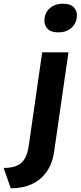

<svg xmlns="http://www.w3.org/2000/svg" viewBox="-69 -812 436 1038"><path d="M248 -637Q207 -637 189 -655.5Q171 -674 171 -701Q171 -708 172 -715Q177 -749 203.5 -770.5Q230 -792 270 -792Q311 -792 329 -773.5Q347 -755 347 -729Q347 -722 346 -715Q341 -681 314.5 -659Q288 -637 248 -637ZM-11 206 -49 96Q-6 96 22 84Q50 72 65.5 44.5Q81 17 87 -28L159 -529H301L224 6Q215 71 184 115.5Q153 160 104 183Q55 206 -11 206Z"/></svg>

Font: Lexend SemBd
Style: Italic
Weight: 600
Italic angle: -8.13011°
Designer: Bonnie Shaver-Troup, Thomas Jockin
Foundry: Lexend
Version: Version 1.007